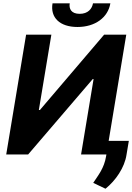

<svg xmlns="http://www.w3.org/2000/svg" viewBox="-20 -938 802 1166"><path d="M138.5 -727.3 17.8 0H150.9L543 -457.7H548.3L472.3 0H626.1L624.3 11C612.6 83.8 576 126.8 546.2 172.6L620.7 208.1C682.5 158.4 736.5 79.9 748.2 2.1L762.4 -82.7H639.9L746.8 -727.3H612.2L222.3 -269.9H215.9L291.9 -727.3ZM299 -917.6C284.4 -831.7 342.7 -774.1 450.6 -774.1C557.9 -774.1 635.7 -831.7 650.2 -917.6H544.7C538.7 -884.2 514.2 -854 463.8 -854C412.3 -854 398.1 -884.9 403.4 -917.6Z"/></svg>

Font: Margiela Sans
Style: Bold Italic
Weight: 700
Italic angle: -9.39999°
Designer: Stefan Endress, Andreas Faust
Version: Version 1.100;FEAKit 1.0